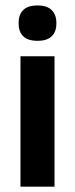

<svg xmlns="http://www.w3.org/2000/svg" viewBox="-20 -702 282 722"><path d="M57 0V-490.5H185V0ZM121 -548.5Q84.5 -548.5 67.2 -565.8Q50 -583 50 -613.5V-616Q50 -646.5 67.2 -664Q84.5 -681.5 121 -681.5Q157 -681.5 174.5 -664Q192 -646.5 192 -616V-613.5Q192 -582.5 174.5 -565.5Q157 -548.5 121 -548.5Z"/></svg>

Font: Anek Gurmukhi SemiBold
Style: Regular
Weight: 600
Designer: Sarang Kulkarni (Gurmukhi), Yesha Goshar (Latin)
Foundry: Ek Type
Version: Version 1.003